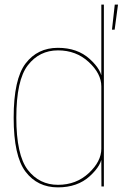

<svg xmlns="http://www.w3.org/2000/svg" viewBox="-20 -805 530 829"><path d="M463.5 -677H475L489.5 -785H475.5ZM418 0H428.5V-785H417.5V-109.5ZM230 4Q314.5 4 367.5 -44.2Q420.5 -92.5 420.5 -135.5L417.5 -163Q417.5 -108 363.2 -57.5Q309 -7 230.5 -7Q150 -7 100.2 -71.2Q50.5 -135.5 50.5 -297Q50.5 -459 100.2 -523.2Q150 -587.5 230.5 -587.5Q309 -587.5 363.2 -537.2Q417.5 -487 417.5 -432L420.5 -459Q420.5 -502 367.5 -550.2Q314.5 -598.5 230 -598.5Q142 -598.5 90.5 -531Q39 -463.5 39 -297Q39 -131 90.5 -63.5Q142 4 230 4Z"/></svg>

Font: Anybody Thin
Style: Regular
Weight: 100
Designer: Tyler Finck
Foundry: Etcetera Type Company
Version: Version 1.114;gftools[0.9.25]